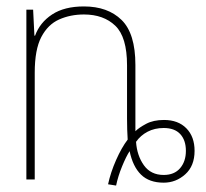

<svg xmlns="http://www.w3.org/2000/svg" viewBox="-20 -558 640 597"><path d="M316 15Q324 -22 341 -60.5Q358 -99 377 -124Q376 -138 375.5 -155.5Q375 -173 375 -189V-355Q375 -443 338.5 -478Q302 -513 241 -513Q199 -513 164 -497.5Q129 -482 108.5 -443Q88 -404 88 -332V0H62V-528H83L87 -447H89Q104 -488 142 -513Q180 -538 241 -538Q315 -538 358 -496Q401 -454 401 -356V-150Q412 -161 434.5 -173Q457 -185 490 -185Q534 -185 559.5 -159Q585 -133 585 -89Q585 -42 556 -16Q527 10 489 10Q444 10 418.5 -15Q393 -40 383 -88Q372 -71 359.5 -40.5Q347 -10 341 19ZM489 -14Q522 -14 540 -35Q558 -56 558 -89Q558 -122 540.5 -141Q523 -160 489 -160Q461 -160 439 -148.5Q417 -137 403 -117Q406 -74 427.5 -44Q449 -14 489 -14Z"/></svg>

Font: Noto Sans Mono Thin
Style: Regular
Weight: 100
Designer: Monotype Design Team
Foundry: Monotype Imaging Inc.
Version: Version 2.014